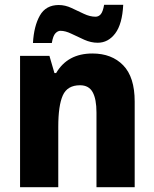

<svg xmlns="http://www.w3.org/2000/svg" viewBox="-20 -784 646 804"><path d="M367 -560Q448 -560 496 -510.5Q544 -461 544 -359V0H384V-313Q384 -369 368 -398Q352 -427 315 -427Q262 -427 243 -384.5Q224 -342 224 -253V0H64V-550H187L208 -478H215Q263 -560 367 -560ZM118 -604Q122 -675 147 -719Q172 -763 226 -763Q253 -763 279.5 -750.5Q306 -738 331.5 -726Q357 -714 380 -714Q393 -714 402 -724.5Q411 -735 416 -764H496Q492 -683 462.5 -644Q433 -605 389 -605Q361 -605 333 -617.5Q305 -630 279.5 -642.5Q254 -655 233 -655Q222 -655 212 -644.5Q202 -634 197 -604Z"/></svg>

Font: Noto Sans Lao UI SemCond ExtBd
Style: Regular
Weight: 800
Width: 4
Designer: Monotype Design Team
Foundry: Monotype Imaging Inc.
Version: Version 2.000; ttfautohint (v1.8.4.7-5d5b)